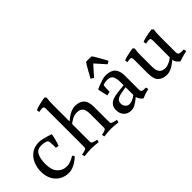

<svg xmlns="http://www.w3.org/2000/svg" viewBox="6 -1348 1995 1995"><g transform="rotate(-45 1003.5 -351.0)"><path d="M362 -259 328 -265Q329 -280 328.5 -301.5Q328 -323 325.5 -343Q323 -363 318 -371Q308 -379 286.5 -384.5Q265 -390 235 -390Q177 -390 154 -343.5Q131 -297 131 -223Q131 -135 171 -91Q211 -47 275 -47Q304 -47 334.5 -59.5Q365 -72 389 -88L405 -64Q356 -20 316.5 -2Q277 16 242 16Q183 16 138 -10.5Q93 -37 67.5 -85.5Q42 -134 42 -200Q42 -262 65.5 -315Q89 -368 134 -400Q179 -432 243 -432Q266 -432 297 -425Q328 -418 356.5 -409Q385 -400 398 -394Q397 -381 390.5 -354Q384 -327 376 -299.5Q368 -272 362 -259Z M909 -281V-66Q909 -53 911.5 -48Q914 -43 925 -37Q935 -33 948 -29.5Q961 -26 971.5 -24Q982 -22 982 -22L975 8Q937 4 914 2Q891 0 871 0Q852 0 829 2Q806 4 768 8L761 -21Q761 -21 780.5 -25Q800 -29 814 -36Q825 -42 827 -47Q829 -52 829 -64V-261Q829 -318 809 -344.5Q789 -371 737 -371Q706 -371 676 -355.5Q646 -340 622 -321V-64Q622 -52 624.5 -47Q627 -42 638 -36Q652 -29 671.5 -25Q691 -21 691 -21L684 8Q646 4 623.5 2Q601 0 581 0Q561 0 538 2Q515 4 477 8L469 -22Q469 -22 479.5 -24Q490 -26 504 -29.5Q518 -33 527 -37Q538 -43 540 -48Q542 -53 542 -66V-622Q542 -636 539 -644.5Q536 -653 525 -655Q518 -657 504.5 -655.5Q491 -654 480 -652Q469 -650 469 -650L464 -680Q483 -689 511 -697Q539 -705 567.5 -711Q596 -717 615 -718L629 -700Q625 -681 623.5 -657Q622 -633 622 -602V-358L659 -387Q685 -407 715 -419.5Q745 -432 776 -432Q840 -432 874.5 -398Q909 -364 909 -281Z M1193 -44Q1212 -44 1237 -55Q1262 -66 1285 -84V-198L1208 -184Q1173 -178 1151 -162Q1129 -146 1129 -112Q1129 -84 1147 -64Q1165 -44 1193 -44ZM1365 -286V-82Q1365 -60 1376.5 -53Q1388 -46 1404 -46Q1415 -46 1423 -46.5Q1431 -47 1431 -47L1439 -18Q1411 -12 1385.5 -3.5Q1360 5 1335 16Q1319 5 1306 -12Q1293 -29 1288 -51Q1242 -13 1214 1.5Q1186 16 1158 16Q1106 16 1076 -16Q1046 -48 1046 -100Q1046 -141 1065.5 -165Q1085 -189 1118.5 -201Q1152 -213 1193 -217L1285 -227V-272Q1285 -324 1269.5 -355.5Q1254 -387 1204 -387Q1185 -387 1167.5 -383.5Q1150 -380 1140 -375Q1137 -365 1136 -347Q1135 -329 1134.5 -311.5Q1134 -294 1134 -283L1092 -271Q1089 -281 1083.5 -303Q1078 -325 1073 -348Q1068 -371 1067 -383Q1084 -391 1112.5 -402.5Q1141 -414 1171.5 -423Q1202 -432 1223 -432Q1297 -432 1331 -396Q1365 -360 1365 -286ZM1090 -517Q1093 -522 1105 -544.5Q1117 -567 1133 -595.5Q1149 -624 1162.5 -646.5Q1176 -669 1181 -674Q1187 -675 1198.5 -675.5Q1210 -676 1222 -676Q1233 -676 1245 -675.5Q1257 -675 1263 -674Q1268 -669 1281.5 -646.5Q1295 -624 1311 -595.5Q1327 -567 1339 -544.5Q1351 -522 1354 -517L1322 -498L1222 -610L1122 -498Z M1910 -85Q1910 -75 1914 -65.5Q1918 -56 1926 -52Q1937 -48 1956.5 -47.5Q1976 -47 1989 -48L1996 -18Q1971 -13 1938 -4Q1905 5 1879 16Q1863 5 1847.5 -13.5Q1832 -32 1832 -57Q1823 -50 1814 -43.5Q1805 -37 1796 -30Q1769 -9 1740 3.5Q1711 16 1683 16Q1622 16 1586 -17Q1550 -50 1550 -135V-338Q1550 -352 1547 -361.5Q1544 -371 1533 -373Q1526 -375 1514 -373.5Q1502 -372 1492.5 -370Q1483 -368 1483 -368L1478 -398Q1497 -406 1523 -413Q1549 -420 1576 -425Q1603 -430 1623 -432L1637 -414Q1633 -395 1631.5 -371Q1630 -347 1630 -316V-155Q1630 -99 1651.5 -72Q1673 -45 1720 -45Q1746 -45 1775 -59Q1804 -73 1829 -92V-338Q1829 -352 1826.5 -361.5Q1824 -371 1813 -373Q1805 -375 1791.5 -373.5Q1778 -372 1767 -370Q1756 -368 1756 -368L1750 -398Q1769 -407 1797.5 -414Q1826 -421 1854.5 -426Q1883 -431 1902 -432L1917 -414Q1913 -395 1911.5 -371Q1910 -347 1910 -316Z"/></g></svg>

Font: Buenard
Style: Regular
Weight: 400
Version: Version 2.000